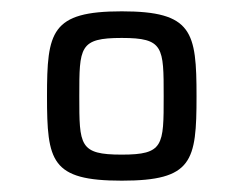

<svg xmlns="http://www.w3.org/2000/svg" viewBox="-20 -612 430 339"><path d="M195 -293C320 -293 327 -327 327 -442C327 -556 320 -592 195 -592C70 -592 63 -556 63 -442C63 -327 70 -293 195 -293ZM195 -339C120 -339 120 -355 120 -442C120 -529 120 -545 195 -545C269 -545 269 -529 269 -442C269 -355 269 -339 195 -339Z"/></svg>

Font: Saira UNSAM SC
Style: Regular
Weight: 400
Designer: Hector Gatti with collaboration of the Omnibus-Type team
Foundry: Omnibus-Type
Version: Version 1.072;PS 001.072;hotconv 1.0.88;makeotf.lib2.5.64775